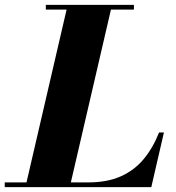

<svg xmlns="http://www.w3.org/2000/svg" viewBox="-68 -770 724 790"><path d="M36.5 0 210.5 -750H393L219 0ZM-48.5 0V-19.5H295Q373.5 -19.5 429.2 -44.5Q485 -69.5 523.2 -115.5Q561.5 -161.5 586.5 -225H606.5L554.5 0ZM120.5 -730.5V-750H483V-730.5Z"/></svg>

Font: Bodoni Moda 11pt ExtraBold
Style: Italic
Weight: 800
Italic angle: -13°
Version: Version 2.004